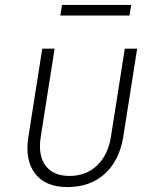

<svg xmlns="http://www.w3.org/2000/svg" viewBox="-20 -747 640 777"><path d="M253 10Q164 10 122 -44.5Q80 -99 95 -194L151 -550H201L145 -194Q133 -119 164 -77Q195 -35 261 -35Q328 -35 372.5 -77Q417 -119 429 -194L485 -550H535L479 -194Q463 -97 404 -43.5Q345 10 253 10ZM224 -684 231 -727H511L504 -684Z"/></svg>

Font: JetBrains Mono Thin
Style: Italic
Weight: 100
Italic angle: -9°
Monospace: yes
Designer: Philipp Nurullin, Konstantin Bulenkov
Foundry: JetBrains
Version: Version 2.305; ttfautohint (v1.8.4.7-5d5b)